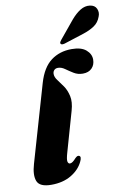

<svg xmlns="http://www.w3.org/2000/svg" viewBox="-103 -1016 744 1091"><g transform="rotate(-10 269.0 -470.0)"><path d="M349.5 -727Q405 -727 432.5 -703.2Q460 -679.5 460 -647.5Q460 -617 441.2 -597.8Q422.5 -578.5 389 -578.5Q360 -578.5 337 -592.8Q314 -607 294.2 -621.2Q274.5 -635.5 254.5 -635.5Q240.5 -635.5 232.5 -627Q224.5 -618.5 224.5 -605.5Q224.5 -587 239.2 -568Q254 -549 270.8 -524.5Q287.5 -500 295.2 -465.5Q303 -431 289 -382L223.5 -152.5Q212.5 -115 215.2 -101.8Q218 -88.5 228.5 -88.5Q242.5 -88.5 263.5 -113Q272 -121 276.8 -122.5Q281.5 -124 286.5 -122Q300.5 -116 286 -87Q265 -43.5 217.5 -15.5Q170 12.5 103.5 12.5Q36 12.5 21.8 -23.5Q7.5 -59.5 26 -122L155 -567Q180 -652 230 -689.5Q280 -727 349.5 -727ZM386 -892Q412.5 -923 439.5 -939.5Q466.5 -956 494 -952.5Q523 -949 532.8 -926.8Q542.5 -904.5 533 -882Q521.5 -849 494.2 -831Q467 -813 431 -801.5L316 -764.5Q309 -762.5 302.2 -762.8Q295.5 -763 293 -768Q290.5 -772.5 293.5 -778Q296.5 -783.5 301.5 -789.5Z"/></g></svg>

Font: Fraunces 72pt Black
Style: Italic
Weight: 900
Italic angle: -16°
Version: Version 1.000;[b76b70a41]